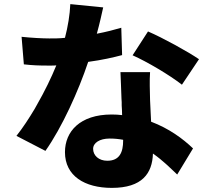

<svg xmlns="http://www.w3.org/2000/svg" viewBox="-20 -846 1040 934"><path d="M409 -545C477 -554 533 -567 574 -578L570 -711C536 -701 498 -691 451 -682C465 -732 475 -779 482 -810L322 -826C320 -775 310 -715 296 -662C270 -659 246 -659 220 -659C187 -659 131 -662 85 -667L96 -533C138 -528 173 -527 211 -527H230C238 -527 246 -527 254 -528C230 -469 197 -401 159 -335L154 -326L149 -317C121 -270 91 -224 60 -185L201 -112C282 -227 362 -404 409 -545ZM948 -558C894 -595 772 -662 700 -693L625 -577C695 -546 805 -481 865 -434L948 -558ZM724 -99C773 -65 811 -26 842 3L919 -124C869 -172 802 -221 715 -254C713 -296 711 -335 710 -359C709 -408 707 -452 710 -495H566C568 -459 569 -412 571 -365L572 -349C572 -347 572 -345 572 -343V-333C573 -317 574 -301 574 -286C557 -288 541 -289 523 -289C369 -289 296 -206 296 -106C296 10 392 68 524 68C672 68 721 -3 724 -99ZM433 -122C433 -151 465 -172 513 -172C537 -172 557 -170 579 -166V-162C579 -106 562 -64 502 -64C460 -64 433 -90 433 -122Z"/></svg>

Font: Glow Sans SC Normal ExtraBold
Style: Regular
Weight: 800
Designer: Ryoko NISHIZUKA (kana, bopomofo & ideographs); Paul D. Hunt (Latin, Greek & Cyrillic); Sandoll Communications, Soo-young
Version: Version 0.93